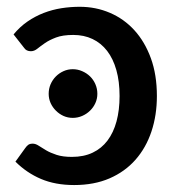

<svg xmlns="http://www.w3.org/2000/svg" viewBox="-20 -538 520 566"><path d="M54 -101Q58.5 -107.5 63.2 -111Q68 -114.5 76.5 -114.5Q85 -114.5 94 -108.5Q103 -102.5 115.8 -95Q128.5 -87.5 146.8 -81.5Q165 -75.5 192 -75.5Q227 -75.5 253.2 -88Q279.5 -100.5 297 -123.8Q314.5 -147 323.5 -180.2Q332.5 -213.5 332.5 -255Q332.5 -298 323 -331.5Q313.5 -365 295.8 -388Q278 -411 252.8 -423Q227.5 -435 196 -435Q165 -435 145.2 -427.5Q125.5 -420 112.5 -411Q99.5 -402 90.2 -394.5Q81 -387 71 -387Q57.5 -387 51 -397L20 -436.5Q38.5 -459 61 -474.5Q83.5 -490 108.8 -499.8Q134 -509.5 161 -513.8Q188 -518 215 -518Q262.5 -518 304 -500.2Q345.5 -482.5 376.2 -448.8Q407 -415 424.8 -366.2Q442.5 -317.5 442.5 -255Q442.5 -198.5 426.5 -150.5Q410.5 -102.5 379.5 -67.2Q348.5 -32 303 -12.2Q257.5 7.5 198.5 7.5Q143 7.5 100.8 -10.5Q58.5 -28.5 25.5 -61.5ZM267 -261.5Q267 -247 261.2 -234.2Q255.5 -221.5 245.5 -211.8Q235.5 -202 222.2 -196.2Q209 -190.5 194.5 -190.5Q180 -190.5 167.2 -196.2Q154.5 -202 144.8 -211.8Q135 -221.5 129.2 -234.2Q123.5 -247 123.5 -261.5Q123.5 -276.5 129.2 -289.8Q135 -303 144.8 -312.8Q154.5 -322.5 167.2 -328.2Q180 -334 194.5 -334Q209 -334 222.2 -328.2Q235.5 -322.5 245.5 -312.8Q255.5 -303 261.2 -289.8Q267 -276.5 267 -261.5Z"/></svg>

Font: Lato 2
Style: Regular
Weight: 600
Designer: Lukasz Dziedzic with Adam Twardoch and Botio Nikoltchev
Foundry: tyPoland Lukasz Dziedzic
Version: Version 2.015; 2015-08-06; http://www.latofonts.com/